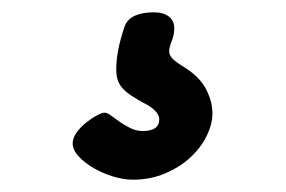

<svg xmlns="http://www.w3.org/2000/svg" viewBox="-20 -42 464 312"><path d="M182.1 2Q186.5 -10.7 199 -16.4Q211.4 -22 230 -22Q245.6 -22 254.4 -15.1Q263.2 -8.3 263.2 3.9Q263.2 14.6 259 24.9Q254.9 35.2 254.9 41Q254.9 48.3 261.2 54.2Q267.6 60.1 278.8 66.9Q303.7 82 314.5 102.3Q325.2 122.6 325.2 142.1Q325.2 159.7 315.9 178.7Q306.6 197.8 289.6 213.6Q272.5 229.5 248.5 239.7Q224.6 250 195.8 250Q181.2 250 164.1 244.9Q147 239.7 132.3 231.2Q117.7 222.7 107.9 212.2Q98.1 201.7 98.1 190.9Q98.1 182.1 104.5 173.3Q110.8 164.6 119.6 157.5Q128.4 150.4 137 145.8Q145.5 141.1 149.9 141.1Q154.3 141.1 160.4 145.8Q166.5 150.4 174.6 156Q182.6 161.6 192.1 166.3Q201.7 170.9 211.9 170.9Q238.8 170.9 238.8 151.9Q238.8 145 232.2 138.2Q225.6 131.3 214.8 126Q201.2 118.7 192.1 112.5Q183.1 106.4 178 100.1Q172.9 93.8 170.9 86.7Q168.9 79.6 168.9 70.8Q168.9 55.7 172.1 39.1Q175.3 22.5 182.1 2Z"/></svg>

Font: Gochi Hand
Style: Regular
Weight: 400
Designer: Juan Pablo del Peral
Foundry: Juan Pablo del Peral
Version: Version 1.001